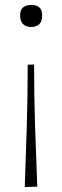

<svg xmlns="http://www.w3.org/2000/svg" viewBox="-20 -566 254 783"><path d="M107 -456Q87 -456 74.5 -467.2Q62 -478.5 62 -504Q62 -526 74.5 -536Q87 -546 107 -546Q152 -546 152 -504Q152 -478.5 140 -467.2Q128 -456 107 -456ZM81 197Q85.5 74 89.2 -51Q93 -176 93 -302L119 -303Q119 -176.5 123 -52.2Q127 72 132 195Z"/></svg>

Font: Commissioner Loud Thin
Style: Regular
Weight: 100
Designer: Kostas Bartsokas
Foundry: Kostas Bartsokas
Version: Version 1.000; ttfautohint (v1.8.3)